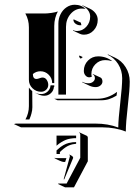

<svg xmlns="http://www.w3.org/2000/svg" viewBox="-20 -526 570 814"><path d="M39.1 0 46.9 -2H384.8Q437.7 -2 481.4 14.6Q481.7 -20 489.9 -90.6Q498 -161.1 498 -194.3Q498 -227.3 481 -254.3Q463.9 -281.2 436.3 -293.9L437.7 -295.4L467.8 -281.5Q495.6 -268.6 512.8 -241.1Q530 -213.6 530 -180.2Q530 -147 521.7 -75.6Q513.4 -4.2 513.4 31.7Q469 14.2 414.8 13.9H69.1ZM87.4 -468.8H169.2Q180.7 -468.8 198.4 -471.3Q216.1 -473.9 225.3 -477.5Q218.5 -465.6 214.2 -449.3Q210 -433.1 210 -416V-173.8H201.2Q201.2 -194.3 186.5 -209.1Q171.9 -223.9 151.4 -223.9Q133.3 -223.9 119.4 -212.2Q119.4 -191.4 134.5 -191.2Q139.6 -191.2 147.3 -194.2Q155 -197.3 160.2 -197.3Q171.6 -197.3 178.1 -187.3Q184.6 -177.2 184.6 -166.3Q184.6 -154.1 175.7 -145.5Q166.7 -137 154.3 -137Q132.8 -137 117.7 -151.9Q102.5 -166.7 102.5 -187.7V-410.2Q102.5 -441.9 87.4 -468.8ZM87.9 -19.5Q102.5 -45.9 102.5 -76.2V-154.8Q108.4 -146 116.7 -139.6L117.2 -71.3Q117.2 -64.7 116.2 -58Q115.2 -51.3 113.4 -44.9Q111.6 -38.6 110.4 -34.7Q109.1 -30.8 106.8 -25.3Q104.5 -19.8 104.5 -19.5ZM127.9 -132.8V-133.1Q140.4 -127.2 154.3 -127.2Q170.2 -127.2 181.8 -137.8Q193.4 -148.4 194.3 -164.1H210V-157.5H208.5Q207.5 -141.8 195.8 -131Q184.1 -120.1 168 -120.1Q155 -120.1 142.1 -126.2ZM210 -107.4H392.6Q437 -107.4 476.3 -136.5L474.1 -120.6Q457 -110.4 441.9 -105.6Q426.8 -100.8 406.7 -100.8H224.1ZM211.4 144.8 211.9 142.8Q215.6 144.5 219.7 144.5H261.5L256.3 160.4L249.8 160.6Q245.1 160.6 233.3 155.5Q221.4 150.4 211.4 144.8ZM219.7 48.8H302.7V59.8Q295.9 59.8 291.1 60.1Q286.4 60.3 276.9 62Q267.3 63.7 259.3 66.9Q251.2 70.1 240.5 76.4Q229.7 82.8 219.7 91.8ZM219.7 111.8 226.3 106Q237.5 95.7 249 89.2Q260.5 82.8 271.2 80.3Q282 77.9 288.2 77.1Q294.4 76.4 302.7 76.4V83.5Q286.6 84.7 272.1 90.8Q257.6 96.9 240.5 112.5L233.9 118.4V127H219.7ZM225.6 253.9 228.3 252H262.5L320.3 143.1V43.9Q320.3 39.1 315.9 36.9L316.7 35.2L346.7 49.1Q352.3 51.8 352.3 57.9V157.7L293.7 268.1H255.6ZM227.5 -125V-425.8Q227.5 -447.5 236.8 -465.9Q246.1 -484.4 262.1 -495.1Q278.1 -505.9 297.1 -505.9Q311 -505.9 323.1 -501Q335.2 -496.1 343.5 -487.5L339.4 -488.8Q333.3 -489.7 327.1 -489.7Q299.1 -489.7 279.4 -467Q259.8 -444.3 259.8 -412.1V-125ZM249.8 234.4 276.4 136.7Q276.4 131.3 272.5 128.7Q281 132.1 285.6 135.5Q290.3 138.9 290.3 143.3L252.4 234.4ZM289.8 -396V-398.2Q297.4 -394.5 306.2 -394.5Q329.3 -394.5 345.8 -412.5Q362.3 -430.4 362.3 -456.1Q362.3 -470.5 353.1 -482.8Q344 -495.1 328.9 -502L330.3 -503.4L360.4 -489.5Q375.7 -482.4 385 -469.7Q394.3 -457 394.3 -441.9Q394.3 -415.8 377.2 -397.3Q360.1 -378.9 335.9 -378.9Q326.7 -378.9 319.8 -382.1ZM291 -441.9 292.7 -443.8 323.2 -429.7Q323.2 -424.6 324.7 -421.4L325 -419.2L319.3 -418.9Q309.8 -418.9 300.9 -425Q292 -431.2 291 -441.9ZM315.4 -285.9 316.7 -290.8 329.1 -284.9 330.6 -283.7Q326.4 -280.8 322.5 -277.3Q316.9 -280.8 315.4 -285.9ZM328.1 -179.4Q340.8 -172.9 355.5 -172.9Q366.5 -172.9 374.4 -179.3Q382.3 -185.8 382.3 -194.3Q382.3 -200 380.1 -204.2Q377.9 -208.5 374.3 -209.7L372.6 -211.9Q374.3 -211.9 376 -211.2L406.2 -197.3Q409.9 -195.6 412.1 -190.9Q414.3 -186.3 414.3 -180.4Q414.3 -170.7 405.9 -163.7Q397.5 -156.7 385.5 -156.7Q371.8 -156.7 359.4 -162.6L329.3 -176.8ZM335.4 -225.6Q335.4 -251.2 353.1 -269.2Q370.8 -287.1 396 -287.1Q429.7 -287.1 456.1 -266.8L451.4 -267.8Q439 -271.2 426 -271.2Q401.9 -271.2 384.6 -253.9Q367.4 -236.6 367.4 -211.7Q367.4 -207.5 368.7 -203.6L370.1 -202.1Q365.7 -198.2 358.4 -198.2Q348.9 -198.2 342.2 -206.2Q335.4 -214.1 335.4 -225.6Z"/></svg>

Font: AgreloyS1
Style: Medium
Weight: 400
Designer: gluk
Foundry: gluk
Version: Version 0.27